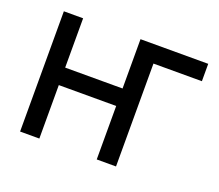

<svg xmlns="http://www.w3.org/2000/svg" viewBox="-94 -655 897 786"><g transform="rotate(20 354.5 -262.0)"><path d="M478 0H394V-232.9H144V0H60.1V-523.9H144V-309.1H394V-523.9H689V-448.2H478Z"/></g></svg>

Font: Miedinger*
Style: Book
Weight: 400
Version: Version 001.000